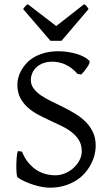

<svg xmlns="http://www.w3.org/2000/svg" viewBox="-20 -872 516 907"><path d="M432.1 -184.1Q432.1 -162.1 426.3 -139.2Q420.4 -116.2 408.4 -94Q396.5 -71.8 378.7 -52Q360.8 -32.2 336.7 -17.6Q312.5 -2.9 282 5.9Q251.5 14.6 214.8 14.6Q198.7 14.6 179.7 11.2Q160.6 7.8 140.6 1.7Q120.6 -4.4 100.8 -13.2Q81.1 -22 64 -33.2Q60.5 -35.2 58.8 -49.8Q57.1 -64.5 57.1 -84.2Q57.1 -104 58.6 -124.5Q60.1 -145 64 -158.2L84 -155.8Q95.2 -127 112.1 -106Q128.9 -85 149.4 -71Q169.9 -57.1 193.6 -50.5Q217.3 -43.9 242.2 -43.9Q264.2 -43.9 286.4 -53Q308.6 -62 326.2 -77.6Q343.8 -93.3 355 -114Q366.2 -134.8 366.2 -158.2Q366.2 -188 353 -209.5Q339.8 -231 318.6 -247.6Q297.4 -264.2 270 -277.3Q242.7 -290.5 214.1 -303.7Q185.5 -316.9 158.2 -331.5Q130.9 -346.2 109.6 -365.7Q88.4 -385.3 75.2 -410.9Q62 -436.5 62 -472.2Q62 -487.3 66.4 -504.9Q70.8 -522.5 80.6 -540Q90.3 -557.6 105.7 -574Q121.1 -590.3 142.8 -602.8Q164.6 -615.2 192.9 -622.6Q221.2 -629.9 256.8 -629.9Q278.8 -629.9 301 -626.5Q323.2 -623 342.5 -617.2Q361.8 -611.3 377.4 -603Q393.1 -594.7 401.9 -585Q405.3 -582 402.1 -573.5Q398.9 -564.9 392.3 -554.9Q385.7 -544.9 377.7 -535.2Q369.6 -525.4 363.8 -520L346.2 -522.9Q332.5 -539.1 317.6 -550Q302.7 -561 287.4 -567.9Q272 -574.7 256.8 -577.6Q241.7 -580.6 228 -580.6Q200.7 -580.6 181.4 -572.5Q162.1 -564.5 149.7 -551.8Q137.2 -539.1 131.3 -523.9Q125.5 -508.8 125.5 -495.1Q125.5 -472.2 138.7 -454.3Q151.9 -436.5 173.3 -421.6Q194.8 -406.7 222.4 -393.6Q250 -380.4 278.8 -366Q307.6 -351.6 335.2 -335Q362.8 -318.4 384.3 -296.9Q405.8 -275.4 418.9 -247.8Q432.1 -220.2 432.1 -184.1ZM270.5 -679.2H218.3L89.4 -829.1Q92.8 -834 95.2 -837.4Q97.7 -840.8 99.9 -843.3Q102.1 -845.7 104.7 -847.7Q107.4 -849.6 111.3 -852.1L245.6 -749L377.4 -852.1Q385.7 -847.7 389.2 -843.3Q392.6 -838.9 398.4 -829.1Z"/></svg>

Font: Gentium Plus Am
Style: Regular
Weight: 400
Designer: J. Victor Gaultney, Annie Olsen, Iska Routamaa, Becca Hirsbrunner
Foundry: SIL International
Version: Version 5.000